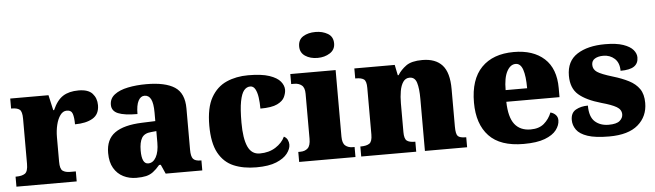

<svg xmlns="http://www.w3.org/2000/svg" viewBox="-49 -966 3976 1165"><g transform="rotate(-5 1939.5 -383.5)"><path d="M10 0V-61H15Q49 -61 67.5 -73.5Q86 -86 86 -133V-407Q86 -451 71 -463Q56 -475 23 -475H19V-536H252L273 -443H278Q304 -502 341 -525.5Q378 -549 436 -549Q495 -549 520.5 -520.5Q546 -492 546 -450Q546 -394 505 -370Q464 -346 397 -346Q397 -387 389.5 -410Q382 -433 354 -433Q331 -433 314.5 -410.5Q298 -388 289.5 -352.5Q281 -317 281 -278V-128Q281 -84 297.5 -72.5Q314 -61 342 -61H377V0Z M740 10Q697 10 661 -8Q625 -26 603.5 -62.5Q582 -99 582 -155Q582 -238 637 -277Q692 -316 803 -320L884 -323V-375Q884 -431 871 -456.5Q858 -482 832 -482Q808 -482 794 -455Q780 -428 780 -375Q701 -375 662.5 -391Q624 -407 624 -445Q624 -483 654.5 -506.5Q685 -530 736.5 -540.5Q788 -551 849 -551Q964 -551 1021.5 -513.5Q1079 -476 1079 -383V-131Q1079 -91 1091.5 -76Q1104 -61 1138 -61H1142V0H919L894 -56H884Q862 -30 842.5 -15.5Q823 -1 799.5 4.5Q776 10 740 10ZM819 -71Q849 -71 867 -103.5Q885 -136 885 -191V-262L854 -259Q812 -256 796 -229.5Q780 -203 780 -152Q780 -71 819 -71Z M1471 10Q1392 10 1333 -15Q1274 -40 1241 -100.5Q1208 -161 1208 -267Q1208 -376 1243 -437.5Q1278 -499 1337 -525Q1396 -551 1469 -551Q1551 -551 1598 -535Q1645 -519 1665 -494.5Q1685 -470 1685 -444Q1685 -424 1674 -400Q1663 -376 1629 -359.5Q1595 -343 1526 -343Q1526 -380 1521.5 -411.5Q1517 -443 1506 -462.5Q1495 -482 1476 -482Q1454 -482 1438 -463Q1422 -444 1413 -397.5Q1404 -351 1404 -268Q1404 -171 1426.5 -121.5Q1449 -72 1499 -72Q1555 -72 1595.5 -98Q1636 -124 1653 -161Q1669 -153 1675.5 -138.5Q1682 -124 1682 -110Q1682 -84 1660.5 -56Q1639 -28 1593 -9Q1547 10 1471 10Z M1899 -619Q1854 -619 1823.5 -639.5Q1793 -660 1793 -698Q1793 -739 1823.5 -758Q1854 -777 1899 -777Q1942 -777 1974 -758Q2006 -739 2006 -698Q2006 -660 1974 -639.5Q1942 -619 1899 -619ZM1732 0V-61H1744Q1773 -61 1790 -77Q1807 -93 1807 -135V-409Q1807 -446 1789 -460.5Q1771 -475 1744 -475H1725V-536H2001V-131Q2001 -91 2018.5 -76Q2036 -61 2064 -61H2075V0Z M2110 0V-61H2114Q2148 -61 2165.5 -73Q2183 -85 2183 -128V-412Q2183 -453 2167.5 -464Q2152 -475 2119 -475H2115V-536H2361L2374 -472H2379Q2398 -503 2431 -527Q2464 -551 2530 -551Q2610 -551 2651 -506Q2692 -461 2692 -360V-131Q2692 -85 2704.5 -73Q2717 -61 2751 -61H2755V0H2498V-317Q2498 -381 2487 -416Q2476 -451 2444 -451Q2419 -451 2404.5 -430Q2390 -409 2384 -375Q2378 -341 2378 -301V-125Q2378 -85 2393 -73Q2408 -61 2441 -61H2445V0Z M3099 10Q2957 10 2888.5 -62.5Q2820 -135 2820 -266Q2820 -407 2890 -479Q2960 -551 3087 -551Q3205 -551 3272.5 -489.5Q3340 -428 3340 -309V-254H3016Q3018 -160 3051.5 -117Q3085 -74 3149 -74Q3200 -74 3230.5 -100Q3261 -126 3277 -166Q3296 -161 3308.5 -148Q3321 -135 3321 -115Q3321 -85 3299 -56Q3277 -27 3228.5 -8.5Q3180 10 3099 10ZM3149 -325Q3149 -399 3135.5 -438.5Q3122 -478 3092 -478Q3060 -478 3039 -439Q3018 -400 3018 -325Z M3620 10Q3536 10 3488.5 -6Q3441 -22 3421.5 -49.5Q3402 -77 3402 -109Q3402 -153 3433 -170.5Q3464 -188 3507 -188Q3507 -119 3539.5 -90Q3572 -61 3623 -61Q3671 -61 3690.5 -78Q3710 -95 3710 -117Q3710 -146 3681 -163Q3652 -180 3590 -197Q3499 -223 3453.5 -262.5Q3408 -302 3408 -378Q3408 -467 3472.5 -508.5Q3537 -550 3643 -550Q3712 -550 3753.5 -535.5Q3795 -521 3813.5 -499Q3832 -477 3832 -453Q3832 -417 3806 -399Q3780 -381 3723 -381Q3723 -430 3695 -455.5Q3667 -481 3626 -481Q3595 -481 3575 -469Q3555 -457 3555 -432Q3555 -404 3579.5 -387.5Q3604 -371 3674 -350Q3728 -334 3769 -313Q3810 -292 3832.5 -259.5Q3855 -227 3855 -174Q3855 -92 3796 -41Q3737 10 3620 10Z"/></g></svg>

Font: Noto Serif Devanagari Black
Style: Regular
Weight: 900
Designer: Universal Thirst, Indian Type Foundry and the Monotype Design Team
Foundry: Monotype Imaging Inc.
Version: Version 2.004; ttfautohint (v1.8.4.7-5d5b)